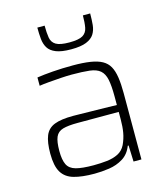

<svg xmlns="http://www.w3.org/2000/svg" viewBox="-111 -822 795 916"><g transform="rotate(-15 286.5 -364.0)"><path d="M243 8Q181 8 141 -3.5Q101 -15 82 -46.5Q63 -78 63 -139Q63 -195 76 -227Q89 -259 122 -272Q155 -285 215 -285Q226 -285 250.5 -284.5Q275 -284 306.5 -283.5Q338 -283 370 -282.5Q402 -282 430 -281V-323Q430 -377 423.5 -407.5Q417 -438 399 -453.5Q381 -469 347 -473Q313 -477 259 -477Q236 -477 205.5 -475Q175 -473 146 -470.5Q117 -468 98 -465V-506Q130 -511 176.5 -514.5Q223 -518 276 -518Q326 -518 361.5 -512.5Q397 -507 419.5 -494.5Q442 -482 454 -460.5Q466 -439 471 -406Q476 -373 476 -328V0H437L434 -80H430Q415 -41 384 -22Q353 -3 315.5 2.5Q278 8 243 8ZM249 -32Q283 -32 314.5 -35.5Q346 -39 370 -51Q394 -63 407 -89Q420 -117 425 -145.5Q430 -174 430 -210V-247H227Q180 -247 154 -239.5Q128 -232 118 -209Q108 -186 108 -140Q108 -96 119.5 -72.5Q131 -49 161.5 -40.5Q192 -32 249 -32ZM289 -594Q241 -594 214 -605Q187 -616 175.5 -635Q164 -654 161.5 -679.5Q159 -705 159 -736H195Q195 -701 199 -676.5Q203 -652 223 -640Q243 -628 289 -628Q336 -628 355.5 -640Q375 -652 379.5 -676.5Q384 -701 384 -736H420Q420 -705 417.5 -679.5Q415 -654 403 -635Q391 -616 364 -605Q337 -594 289 -594Z"/></g></svg>

Font: Saira Thin ExtraLight
Style: Regular
Weight: 250
Version: Version 1.101